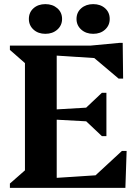

<svg xmlns="http://www.w3.org/2000/svg" viewBox="-20 -911 671 931"><path d="M28 0V-21L101 -85V-605L28 -669V-690H255V0ZM214 0V-46L552 -68V0ZM425 0V-44L571 -179H594L588 0ZM467 -319 210 -333V-378L467 -393ZM474 -251 384 -336V-376L474 -461H496V-251ZM552 -622 214 -644V-690H552ZM555 -530 420 -644V-690L558 -703H575L577 -530ZM200 -747Q165 -747 142.5 -767.5Q120 -788 120 -819Q120 -851 142.5 -871Q165 -891 200 -891Q235 -891 258 -871Q281 -851 281 -819Q281 -788 258 -767.5Q235 -747 200 -747ZM432 -747Q397 -747 374 -767.5Q351 -788 351 -819Q351 -851 374 -871Q397 -891 432 -891Q467 -891 489.5 -871Q512 -851 512 -819Q512 -788 489.5 -767.5Q467 -747 432 -747Z"/></svg>

Font: Platypi Light SemiBold
Style: Regular
Weight: 600
Version: Version 1.200